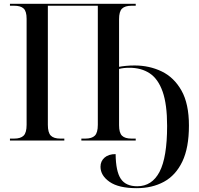

<svg xmlns="http://www.w3.org/2000/svg" viewBox="-20 -734 1040 1003"><path d="M694 249Q600 249 552.5 216Q505 183 505 137Q505 108 526 89.5Q547 71 584 71Q585 161 611 200Q637 239 697 239Q774 239 813.5 163.5Q853 88 853 -76Q853 -189 829.5 -255.5Q806 -322 762 -351Q718 -380 656 -380Q640 -380 627 -378.5Q614 -377 602 -374V-80Q602 -40 617.5 -25Q633 -10 667 -10H689V0H405V-10H426Q460 -10 475.5 -25.5Q491 -41 491 -82V-704H230V-82Q230 -41 245.5 -25.5Q261 -10 295 -10H316V0H32V-10H54Q88 -10 103.5 -25.5Q119 -41 119 -82V-636Q119 -675 103.5 -689.5Q88 -704 54 -704H32V-714H689V-704H667Q633 -704 617.5 -689Q602 -674 602 -634V-385Q618 -388 639 -390Q660 -392 683 -392Q760 -392 824.5 -361Q889 -330 928 -261Q967 -192 967 -78Q967 38 932.5 110Q898 182 836.5 215.5Q775 249 694 249Z"/></svg>

Font: Noto Serif Display SemiCondensed Medium
Style: Regular
Weight: 500
Width: 4
Designer: Monotype Design Team
Foundry: Monotype Imaging Inc.
Version: Version 2.009